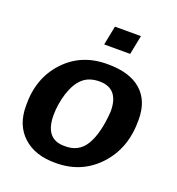

<svg xmlns="http://www.w3.org/2000/svg" viewBox="-133 -833 877 951"><g transform="rotate(20 305.5 -357.5)"><path d="M579 -333Q581 -182 490.5 -85Q400 12 261 10Q155 10 93 -47.5Q31 -105 31 -205Q28 -351 116.5 -445.5Q205 -540 344 -538Q458 -538 518.5 -485Q579 -432 579 -333ZM435 -323Q435 -444 333 -444Q278 -444 245 -414Q213 -386 193 -325Q175 -266 175 -210Q175 -84 276 -84Q353 -81 390 -143.5Q427 -206 435 -323ZM428 -624H291L311 -725H448Z"/></g></svg>

Font: Libra Sans
Style: Bold Italic
Weight: 700
Italic angle: -12°
Foundry: Context Ltd
Version: Version 1.002